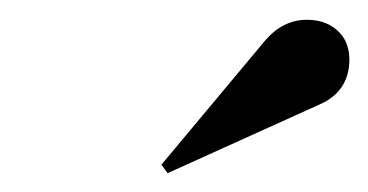

<svg xmlns="http://www.w3.org/2000/svg" viewBox="-20 -745 380 198"><path d="M296.4 -724.6Q318.4 -724.6 331.1 -710.4Q340.3 -699.7 340.3 -683.1Q340.3 -679.7 339.8 -675.8Q336.4 -649.4 310.5 -637.7L152.8 -566.4L146.5 -575.2L252.9 -702.6Q271.5 -724.6 296.4 -724.6Z"/></svg>

Font: Modern Antiqua
Style: Book Oblique
Weight: 400
Italic angle: -12°
Designer: Wojciech Kalinowski "wmk69" (wmk69@o2.pl)
Foundry: Wojciech Kalinowski "wmk69" (wmk69@o2.pl)
Version: Version 3.1.0; 2021-05-28